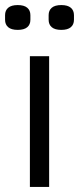

<svg xmlns="http://www.w3.org/2000/svg" viewBox="-42 -738 312 758"><path d="M152 0H76V-516H152ZM28 -620Q3 -620 -9.5 -630.5Q-22 -641 -22 -660V-678Q-22 -697 -9.5 -707.5Q3 -718 28 -718Q53 -718 65.5 -707.5Q78 -697 78 -678V-660Q78 -641 65.5 -630.5Q53 -620 28 -620ZM200 -620Q175 -620 162.5 -630.5Q150 -641 150 -660V-678Q150 -697 162.5 -707.5Q175 -718 200 -718Q225 -718 237.5 -707.5Q250 -697 250 -678V-660Q250 -641 237.5 -630.5Q225 -620 200 -620Z"/></svg>

Font: IBM Plex Sans Condensed
Style: Regular
Weight: 400
Width: 3
Designer: Mike Abbink, Paul van der Laan, Pieter van Rosmalen
Foundry: Bold Monday
Version: Version 3.201